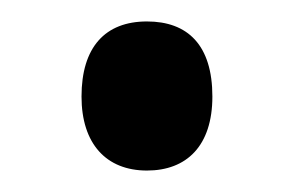

<svg xmlns="http://www.w3.org/2000/svg" viewBox="-20 -149 274 179"><path d="M56 -59C56 -15 79 10 117 10C154 10 178 -13 178 -59C178 -107 155 -129 117 -129C78 -129 56 -105 56 -59Z"/></svg>

Font: Noto Sans Arabic UI XCn Md
Style: Regular
Weight: 500
Width: 2
Designer: Monotype Design Team, Nadine Chahine and Nizar Qandah
Foundry: Monotype Imaging Inc.
Version: Version 2.010